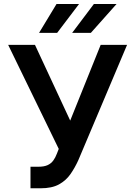

<svg xmlns="http://www.w3.org/2000/svg" viewBox="-20 -958 696 987"><path d="M136.7 9.9V-100.9H178.3Q206.3 -100.9 224.4 -109Q242.5 -117.2 253.7 -132.5Q264.9 -147.7 272.4 -168L282 -192.5L22 -727.3H159.8L340.9 -338.1L497.5 -727.3H633.2L382.5 -134.2Q365.1 -95.9 342.3 -63Q319.6 -30.2 283.2 -10.1Q246.8 9.9 188.6 9.9ZM350.9 -789.1 462.7 -937.5H579.2L447.1 -789.1ZM180.8 -789.1 270.6 -937.5H386.4L273.8 -789.1Z"/></svg>

Font: InterMG SemiBold
Style: Regular
Weight: 600
Designer: Rasmus Andersson
Foundry: rsms
Version: Version 3.019;December 26, 2023;FontCreator 15.0.0.2955 64-b